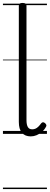

<svg xmlns="http://www.w3.org/2000/svg" viewBox="-20 -910 339 1305"><path d="M189 17Q150 17 129 -7.5Q108 -32 108 -81V-871Q108 -881 114 -885.5Q120 -890 133 -890Q147 -890 153.5 -885.5Q160 -881 160 -871V-93Q160 -63 169 -47Q178 -31 199 -31Q210 -31 220 -35Q230 -39 240 -48.5Q250 -58 260 -72Q266 -79 272.5 -79Q279 -79 286 -73Q292 -68 294.5 -61.5Q297 -55 293 -49Q282 -28 265 -13.5Q248 1 228.5 9Q209 17 189 17ZM0 365H299V375H0ZM0 -20H299V0H0ZM0 -505H299V-500H0ZM0 -885H299V-875H0Z"/></svg>

Font: Playwrite GB J Guides
Style: Regular
Weight: 400
Designer: Veronika Burian, José Scaglione
Foundry: TypeTogether
Version: Version 1.003